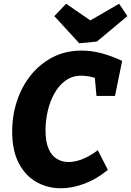

<svg xmlns="http://www.w3.org/2000/svg" viewBox="-20 -991 700 1025"><path d="M305 14Q234 14 175 -19Q116 -52 80.5 -119.5Q45 -187 45 -289Q45 -374 70.5 -451.5Q96 -529 144.5 -589.5Q193 -650 261.5 -685.5Q330 -721 416 -721Q468 -721 521 -707Q574 -693 632 -666L594 -479H495L485 -590L514 -565Q486 -577 460.5 -582Q435 -587 415 -587Q366 -587 330 -561Q294 -535 270 -491.5Q246 -448 234.5 -397Q223 -346 223 -296Q223 -235 239 -197.5Q255 -160 283 -143Q311 -126 346 -126Q382 -126 422.5 -142.5Q463 -159 502 -189L556 -84Q496 -35 431 -10.5Q366 14 305 14ZM616 -971 660 -905 497 -769 403 -760 270 -905 333 -971 516 -845 402 -847Z"/></svg>

Font: Bitter Thin ExtraBold
Style: Italic
Weight: 800
Italic angle: -9°
Version: Version 2.002